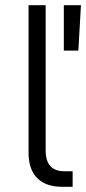

<svg xmlns="http://www.w3.org/2000/svg" viewBox="-20 -720 332 740"><path d="M226 -700H292L282 -525H226ZM220 0Q157 0 123.5 -33.5Q90 -67 90 -132V-700H156V-140Q156 -60 228 -60H260V0Z"/></svg>

Font: PT Root UI Web
Style: Regular
Weight: 400
Designer: Vitaly Kuzmin
Foundry: ParaType Ltd.
Version: Version 1.000W